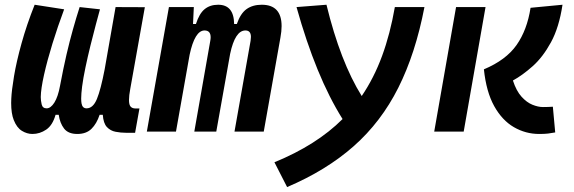

<svg xmlns="http://www.w3.org/2000/svg" viewBox="-20 -547 2384 798"><path d="M114.7 9.8Q92.3 9.8 71 -3.2Q49.8 -16.1 37.1 -48.3Q26.4 -75.2 26.4 -119.1Q26.4 -127.4 26.9 -136.7Q28.3 -170.4 38.3 -230.5Q48.3 -290.5 69.6 -367.2Q90.8 -443.8 124 -527.3L246.6 -508.3Q220.2 -437.5 198.2 -366.5Q176.3 -295.4 163.1 -236.6Q149.9 -177.7 149.4 -143.6Q149.4 -128.9 153.3 -112.8Q157.2 -96.7 173.8 -96.7Q190.9 -96.7 206.1 -120.8Q221.2 -145 229.5 -190.4Q243.2 -263.2 256.3 -319.8Q269.5 -376.5 283 -424.3Q296.4 -472.2 311 -517.6L395.5 -508.3Q389.2 -484.9 378.4 -445.1Q367.7 -405.3 356.2 -358.6Q344.7 -312 335.2 -266.8Q325.7 -221.7 321.3 -187.5Q317.4 -156.7 317.4 -137.7Q317.4 -125.5 318.8 -117.7Q322.3 -96.7 339.8 -96.7Q366.7 -96.7 382.8 -135.7Q398.9 -174.8 415 -258.8L460.4 -517.6L582 -517.1L521.5 -178.2Q516.1 -149.4 516.1 -131.3Q516.1 -122.1 517.6 -115.7Q521.5 -96.2 543.5 -96.2H559.6L541.5 4.9H504.4Q481.9 4.9 460.4 0.7Q439 -3.4 424.3 -19Q409.7 -34.7 407.2 -69.8H394Q381.8 -32.7 360.1 -11.5Q338.4 9.8 301.3 9.8Q263.7 9.8 246.3 -12.7Q229 -35.2 224.1 -69.8H210.9Q198.7 -26.4 172.1 -8.3Q145.5 9.8 114.7 9.8Z M785.6 -517.6 782.2 -447.3H794.4Q808.1 -490.7 830.6 -509Q853 -527.3 886.7 -527.3Q952.1 -527.3 953.1 -447.3H964.4Q979.5 -491.2 1004.9 -509.3Q1030.3 -527.3 1067.9 -527.3Q1150.4 -527.3 1150.4 -438.5Q1150.4 -417 1145.5 -390.6L1076.2 0H954.6L1021.5 -377.4Q1022.9 -386.7 1022.9 -393.6Q1022.9 -420.4 1000 -420.4Q957 -420.4 936.5 -323.2L878.9 0H787.6L854 -377.4Q855.5 -385.7 855.5 -392.1Q855.5 -420.4 830.1 -420.4Q789.6 -420.4 768.1 -319.3L711.4 0H590.3L682.1 -517.6Z M1173.3 230.5 1120.6 127.4Q1295.9 55.7 1403.8 -52.2Q1347.7 -141.6 1300.3 -257.3Q1252.9 -373 1212.4 -517.6L1336.9 -527.3Q1394.5 -290.5 1483.4 -147.9Q1534.2 -222.7 1567.9 -314.2Q1601.6 -405.8 1621.1 -517.6H1744.1Q1707 -324.7 1635.5 -182.4Q1564 -40 1450.2 60.5Q1336.4 161.1 1173.3 230.5Z M2221.2 9.8Q2164.6 9.8 2115.7 -18.6Q2066.9 -46.9 2033.9 -106.2Q2001 -165.5 1991.2 -258.8Q2083 -297.4 2127 -359.9Q2170.9 -422.4 2185.1 -514.6L2317.9 -527.3Q2303.7 -433.1 2270 -371.3Q2236.3 -309.6 2194.1 -272Q2151.9 -234.4 2111.8 -212.4Q2126 -168.9 2147.7 -145Q2169.4 -121.1 2193.1 -111.6Q2216.8 -102.1 2236.3 -102.1Q2252 -102.1 2259.3 -102.5Q2266.1 -103 2277.8 -103.5L2287.6 3.4Q2272.5 6.3 2257.6 8.1Q2242.7 9.8 2221.2 9.8ZM1784.7 0 1875.5 -517.6H1998L1907.2 0Z"/></svg>

Font: CaskaydiaCove NFP SemiBold
Style: Italic
Weight: 600
Italic angle: -10°
Designer: Aaron Bell
Foundry: Saja Typeworks
Version: Version 2111.001; VTT 6.35;Nerd Fonts 3.1.1